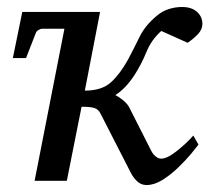

<svg xmlns="http://www.w3.org/2000/svg" viewBox="-20 -515 633 547"><path d="M397.5 12.2Q381.8 12.2 370.4 1.2Q358.9 -9.8 351.6 -24.9L266.6 -190.9Q260.7 -203.1 249.8 -207Q238.8 -210.9 212.4 -210.9L170.4 0H78.6L166.5 -448.2L82.5 -436V-461.9L203.1 -481H265.1L221.7 -256.8Q270.5 -256.8 296.6 -281Q322.8 -305.2 344.7 -345.2Q363.3 -380.4 378.4 -411.4Q393.6 -442.4 426.8 -470.2Q442.4 -483.4 461.2 -489.3Q480 -495.1 498.5 -495.1Q525.9 -495.1 541.3 -481.2Q556.6 -467.3 556.6 -446.8Q556.6 -431.2 543.9 -417.7Q531.2 -404.3 514.6 -393.1L439.5 -426.8Q411.1 -401.4 397 -366.5Q382.8 -331.5 362.3 -299.8Q337.4 -262.2 308.6 -244.1Q319.3 -238.8 331.1 -229Q342.8 -219.2 347.7 -210L410.6 -85.9Q415 -76.7 422.9 -69.8Q430.7 -63 439.5 -63Q452.6 -63 471.2 -75.7Q489.7 -88.4 506.6 -104.2Q523.4 -120.1 530.8 -128.9L545.4 -103Q540 -95.7 524.7 -77.1Q509.3 -58.6 487.8 -37.8Q466.3 -17.1 442.9 -2.4Q419.4 12.2 397.5 12.2ZM16.6 -349.6 43.5 -481H245.6L238.3 -433.1H99.6Q95.7 -433.1 89.8 -429.7Q84 -426.3 82 -420.9L54.2 -349.6Z"/></svg>

Font: Charis
Style: Italic
Weight: 400
Italic angle: -11°
Designer: Walt Agee, Miriam Martin, Annie Olsen, Victor Gaultney, Lorna Priest, Alan Ward, Bob Hallissy, Martin Hosken, Sharon Cor
Foundry: SIL Global
Version: Version 7.000